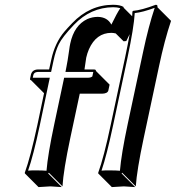

<svg xmlns="http://www.w3.org/2000/svg" viewBox="-20 -718 731 798"><path d="M440.4 -200.2 500.5 -481.9Q511.7 -535.2 519 -576.2Q512.7 -563 504.9 -547.4L493.7 -546.4L460.9 -579.1Q452.1 -581.1 443.4 -581.5Q379.9 -581.5 349.6 -513.2Q342.3 -496.1 338.4 -478.5Q337.4 -473.1 331.1 -429.2H372.1Q376 -428.7 377.9 -427.2Q378.9 -424.8 378.9 -422.9L435.5 -366.2L430.2 -341.3Q426.3 -329.1 404.3 -328.6H311.5L272 -143.6Q243.7 -10.3 239.7 56.6L183.1 0L180.2 2.9L236.8 59.6Q234.9 59.6 189.5 56.6L140.1 59.6L83.5 2.9L83 0Q106.4 -64 135.7 -200.2L163.1 -330.6L108.9 -384.8Q106.4 -385.3 105.5 -385.7Q105 -388.2 105 -391.1L108.9 -409.2Q114.7 -428.2 136.2 -429.2H184.1L192.9 -469.2Q208 -540 248 -586.9Q258.3 -599.1 280.3 -622.1Q353 -697.8 450.2 -698.2Q480.5 -697.8 493.7 -689V-686L529.3 -650.4Q530.3 -661.1 530.3 -669.9L533.2 -672.9Q568.4 -675.8 627.4 -698.2Q631.3 -697.8 633.3 -696.3Q635.3 -692.9 634.3 -688L690.9 -631.3Q663.6 -550.3 641.1 -443.4L577.1 -143.6Q548.8 -10.7 544.4 56.6L487.8 0L485.4 2.9L542 59.6Q540 59.6 494.6 56.6L444.8 59.6L388.2 2.9V0Q411.6 -64 440.4 -200.2ZM287.6 -615.2Q238.3 -563.5 224.1 -533.7Q210.9 -506.3 202.6 -466.8L192.4 -418.9H136.2Q121.6 -418 118.7 -406.7L116.2 -395H187L145.5 -197.8Q118.7 -71.3 96.7 -8.8Q113.3 -10.3 132.8 -9.8Q156.7 -9.8 173.3 -8.3Q178.7 -75.7 205.6 -202.1L246.6 -395H347.7Q358.4 -395.5 363.8 -400.4L367.7 -418.9H252L256.3 -440.9Q260.7 -461.9 266.6 -503.9Q270 -529.3 272 -537.1Q288.1 -612.8 342.8 -638.7Q363.8 -647.9 386.7 -647.9Q426.3 -647 442.9 -615.7Q465.3 -662.1 480 -684.1Q466.3 -688 450.2 -688Q356.4 -687 287.6 -615.2ZM450.2 -197.8Q423.3 -71.3 401.9 -8.8Q418.5 -10.3 438 -9.8Q461.9 -9.8 478.5 -8.3Q483.9 -75.7 510.7 -202.1L574.7 -502Q597.2 -608.4 623 -685.5Q572.8 -667 540 -663.6Q536.6 -604.5 510.3 -480Z"/></svg>

Font: Linux Biolinum Shadow O
Style: Italic
Weight: 400
Italic angle: -12°
Designer: Philipp H. Poll
Foundry: Philipp H. Poll
Version: Version 0.6.2